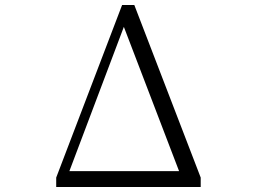

<svg xmlns="http://www.w3.org/2000/svg" viewBox="-20 -752 1040 772"><path d="M206 0H787V-38L520 -732H471L206 -38ZM259 -64 478 -644 700 -64Z"/></svg>

Font: Kiri Minchoo Light
Style: Regular
Weight: 300
Designer: Ryoko NISHIZUKA 西塚涼子 (kana & ideographs); Frank Grießhammer (Latin, Greek & Cyrillic);
akenotsuki.com/eyeben/fonts/ (U+
Foundry: Adobe
akenotsuki.com/eyeben/fonts/
Version: Version 4.002;hotconv 1.0.119;makeotfexe 2.5.65604